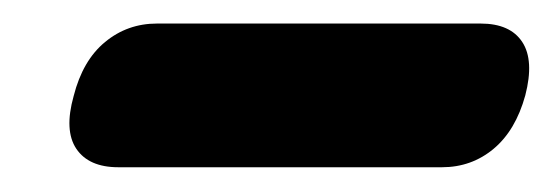

<svg xmlns="http://www.w3.org/2000/svg" viewBox="-20 -688 464 159"><path d="M41 -608.5Q48.5 -638 67 -653.2Q85.5 -668.5 110 -668.5H378Q402.5 -668.5 412.5 -653.2Q422.5 -638 415 -609Q407 -580 388.8 -564.8Q370.5 -549.5 346 -549.5H78Q53.5 -549.5 43.2 -564.8Q33 -580 41 -608.5Z"/></svg>

Font: Fraunces 9pt S100 Black
Style: Italic
Weight: 900
Italic angle: -16°
Version: Version 1.000; ttfautohint (v1.8.3)